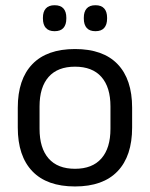

<svg xmlns="http://www.w3.org/2000/svg" viewBox="-20 -684 560 717"><path d="M260.1 12.3Q155.2 12.3 100.8 -44.5Q46.4 -101.2 46.4 -207.7V-281.9Q46.4 -388 100.9 -444.5Q155.3 -500.9 260.1 -500.9Q364.9 -500.9 419.1 -444.5Q473.4 -388 473.4 -281.9V-207.7Q473.4 -101.2 419.1 -44.5Q364.9 12.3 260.1 12.3ZM260.1 -53.7Q324.8 -53.7 358.6 -92.2Q392.5 -130.7 392.5 -203V-286.6Q392.5 -358.5 358.7 -396.7Q324.9 -435 260.1 -435Q195.3 -435 161.5 -396.7Q127.7 -358.5 127.7 -286.6V-203Q127.7 -130.7 161.5 -92.2Q195.3 -53.7 260.1 -53.7ZM183.8 -567.5Q162.2 -567.5 151.2 -579.7Q140.3 -591.9 140.3 -614.6V-618Q140.3 -640.4 151.2 -652.4Q162.2 -664.5 183.8 -664.5Q206.2 -664.5 216.9 -652.4Q227.7 -640.4 227.7 -618V-614.6Q227.7 -591.9 216.9 -579.7Q206.2 -567.5 183.8 -567.5ZM336.5 -567.5Q314.5 -567.5 303.8 -579.7Q293 -591.9 293 -614.6V-618Q293 -640.4 303.8 -652.4Q314.5 -664.5 336.5 -664.5Q358.4 -664.5 369.1 -652.4Q379.9 -640.4 379.9 -618V-614.6Q379.9 -591.9 369.1 -579.7Q358.4 -567.5 336.5 -567.5Z"/></svg>

Font: Anek Gurmukhi Medium
Style: Regular
Weight: 500
Designer: Sarang Kulkarni (Gurmukhi), Yesha Goshar (Latin)
Foundry: Ek Type
Version: Version 1.003